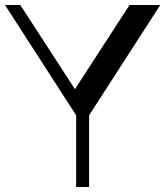

<svg xmlns="http://www.w3.org/2000/svg" viewBox="-20 -750 663 770"><path d="M298.2 -267.7 0 -730H61.4L291.8 -375H269.2L499.6 -730H622.8L324.6 -267.7ZM285.4 0V-331.3H337.4V0Z"/></svg>

Font: Savate ExtraLight
Style: Regular
Weight: 200
Designer: Max Esnée
Foundry: Plomb Type
Version: Version 2.000